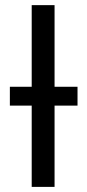

<svg xmlns="http://www.w3.org/2000/svg" viewBox="-20 -731 341 751"><path d="M193.4 0H104V-710.9H193.4ZM283.2 -317.9H18.6V-391.6H283.2Z"/></svg>

Font: Roboto Condensed
Style: Regular
Weight: 400
Designer: Google
Version: Version 2.001047; 2015